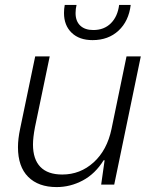

<svg xmlns="http://www.w3.org/2000/svg" viewBox="-20 -750 619 780"><path d="M53 -152Q53 -186 62 -228L123 -521H182L122 -233Q114 -191 114 -163Q114 -103 144 -72Q174 -41 233 -41Q306 -41 360.5 -90.5Q415 -140 433 -226L494 -521H552L444 0H391L405 -99H401Q367 -44 316.5 -17Q266 10 210 10Q136 10 94.5 -31.5Q53 -73 53 -152ZM240 -697Q240 -714 243 -730H291Q287 -714 287 -697Q287 -664 306 -646Q325 -628 359 -628Q403 -628 430.5 -655.5Q458 -683 464 -730H511Q503 -664 461.5 -625.5Q420 -587 356 -587Q302 -587 271 -617Q240 -647 240 -697Z"/></svg>

Font: Mona Sans Light
Style: Italic
Weight: 300
Italic angle: -11.7°
Designer: Deni Anggara
Foundry: GitHub
Version: Version 2.000